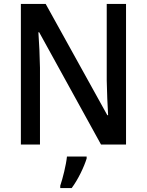

<svg xmlns="http://www.w3.org/2000/svg" viewBox="-20 -734 746 975"><path d="M620 0V-714H522V-325C523 -270 526 -198 529 -149H525L212 -714H86V0H183V-390C182 -450 179 -514 175 -570H179L493 0ZM420 71V61H320C316 103 298 174 286 209V221H344C377 177 407 113 420 71Z"/></svg>

Font: Noto Sans Arabic UI SmCn Md
Style: Regular
Weight: 500
Width: 4
Designer: Monotype Design Team, Nadine Chahine and Nizar Qandah
Foundry: Monotype Imaging Inc.
Version: Version 2.010